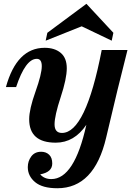

<svg xmlns="http://www.w3.org/2000/svg" viewBox="-20 -752 716 1012"><path d="M282.2 240.2Q203.6 240.2 165 208Q126.5 175.8 126.5 128.9Q126.5 97.2 144.8 72.5Q163.1 47.9 196.8 47.9Q222.7 47.9 239 63.5Q255.4 79.1 255.4 109.9Q255.4 155.3 191.9 167Q213.4 191.9 250.5 191.9Q372.1 191.9 435.1 -94.2Q371.6 0 273.9 0Q133.8 0 133.8 -123.5Q133.8 -175.8 167 -268.8Q200.2 -361.8 200.2 -403.3Q200.2 -441.9 173.8 -441.9Q114.3 -441.9 64.9 -293H11.2Q68.4 -500 215.3 -500Q268.6 -500 300.3 -473.1Q332 -446.3 332 -392.1Q332 -337.4 299.8 -239.7Q267.6 -142.1 267.6 -96.7Q267.6 -51.3 306.6 -51.3Q431.6 -51.3 516.1 -488.3H651.9Q602.1 -294.4 539.6 -27.1Q477.1 240.2 282.2 240.2ZM568.8 -537.6 410.6 -613.3 220.7 -537.6 229.5 -579.1 435.5 -731.9 577.6 -579.1Z"/></svg>

Font: Munson
Style: Bold Italic
Weight: 700
Italic angle: -12°
Designer: Paul James MIller
Foundry: High-Logic / Made with FontCreator
Version: Version 2.10;May 5, 2019;FontCreator 11.5.0.2430 64-bit